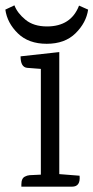

<svg xmlns="http://www.w3.org/2000/svg" viewBox="-32 -699 350 719"><path d="M238 0H48V-8Q48 -32 62 -38Q69 -42 79 -43L121 -45V-441L69 -445Q45 -448 45 -488L190 -504V-47L266 -41Q270 0 238 0ZM-12 -663 22 -679Q33 -650 63.5 -625Q94 -600 144 -600Q234 -600 264 -678L298 -663Q291 -614 251 -574.5Q211 -535 143 -535Q75 -535 35 -574Q-5 -613 -12 -663Z"/></svg>

Font: Karma
Style: Regular
Weight: 400
Designer: Joana Correia
Foundry: Indian Type Foundry
Version: Version 1.202;PS 1.0;hotconv 1.0.78;makeotf.lib2.5.61930; tt